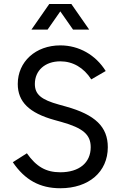

<svg xmlns="http://www.w3.org/2000/svg" viewBox="-20 -954 620 987"><path d="M290 13.7C436.5 13.7 534.2 -70.3 534.2 -197.3C534.2 -301.8 469.7 -364.3 319.3 -406.2L284.2 -416C191.4 -441.4 159.2 -468.8 159.2 -522.5C159.2 -591.8 211.9 -638.7 290 -638.7C354.5 -638.7 410.2 -606.4 449.2 -545.9L523.4 -588.9C471.7 -671.9 385.7 -720.7 290 -720.7C163.1 -720.7 71.3 -636.7 71.3 -522.5C71.3 -430.7 129.9 -373 260.7 -336.9L295.9 -327.1C407.2 -295.9 446.3 -261.7 446.3 -197.3C446.3 -117.2 386.7 -68.4 290 -68.4C216.8 -68.4 167 -96.7 118.2 -166L45.9 -120.1C107.4 -29.3 184.6 13.7 290 13.7ZM141.6 -801.8H224.6L290 -895.5L355.5 -801.8H438.5L346.7 -933.6H233.4Z"/></svg>

Font: Wanted Sans
Style: Regular
Weight: 400
Designer: Original Design by Kil Hyung-jin and Kang Hanbin, Wanted Lab, Inc; Hangeul from Source Han Sans by Jang Soo-young and Ka
Foundry: Wanted Lab, Inc.
Version: Version 1.001;Glyphs 3.2 (3227)